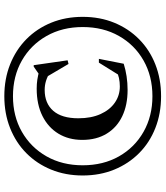

<svg xmlns="http://www.w3.org/2000/svg" viewBox="40 -776 747 866"><g transform="rotate(-90 413.0 -342.5)"><path d="M412.5 -696Q490.5 -696 556 -670Q621.5 -644 669.5 -596.8Q717.5 -549.5 744 -484.8Q770.5 -420 770.5 -342.5Q770.5 -265 744 -200.2Q717.5 -135.5 669.5 -88Q621.5 -40.5 556 -14.8Q490.5 11 412.5 11Q334.5 11 269 -14.8Q203.5 -40.5 155.8 -88Q108 -135.5 81.5 -200.2Q55 -265 55 -342.5Q55 -420 81.5 -484.8Q108 -549.5 155.8 -596.8Q203.5 -644 269 -670Q334.5 -696 412.5 -696ZM412.5 -657Q322.5 -657 252 -616.8Q181.5 -576.5 141.2 -505.5Q101 -434.5 101 -342.5Q101 -250 141.2 -179Q181.5 -108 252 -68Q322.5 -28 412.5 -28Q503 -28 573.5 -68Q644 -108 684.2 -179Q724.5 -250 724.5 -342.5Q724.5 -434.5 684.2 -505.5Q644 -576.5 573.5 -616.8Q503 -657 412.5 -657ZM456.5 -175Q476.5 -175 495 -179Q513.5 -183 533.5 -193L500 -166.5L564 -269.5H581L559 -157.5Q532 -149 502.2 -144.5Q472.5 -140 440.5 -140Q373 -140 322.5 -164Q272 -188 243.8 -234Q215.5 -280 215.5 -344.5Q215.5 -405.5 243.5 -451.8Q271.5 -498 323.2 -524Q375 -550 446.5 -550Q468 -550 486.8 -547.2Q505.5 -544.5 531 -537.5L503.5 -534L546 -563.5H552.5L574.5 -410.5L558 -406.5L493.5 -516L522.5 -489Q501 -502 481.5 -508Q462 -514 441 -514Q380.5 -514 346.8 -475.5Q313 -437 313 -362Q313 -304 332 -262Q351 -220 383.5 -197.5Q416 -175 456.5 -175Z"/></g></svg>

Font: Newsreader 36pt Medium
Style: Regular
Weight: 500
Designer: Hugues Gentile
Foundry: Production Type
Version: Version 1.003